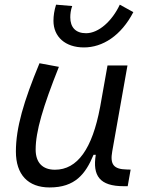

<svg xmlns="http://www.w3.org/2000/svg" viewBox="-20 -801 626 831"><path d="M194.8 10.3C304.7 10.3 350.1 -47.4 384.8 -130.9H394.5C379.9 -40 411.6 4.9 515.6 4.9H532.7L545.4 -66.9L528.8 -67.4C471.7 -68.4 455.6 -89.4 465.8 -146L531.7 -517.6H445.3L413.1 -336.4V-336.9C379.4 -157.2 315.4 -66.4 217.8 -66.4C164.1 -66.4 134.3 -97.2 134.3 -153.8C134.3 -231.9 166 -338.9 234.9 -511.7L150.9 -527.3C82.5 -362.3 48.8 -248 48.8 -145C48.8 -45.4 101.1 10.3 194.8 10.3ZM343.3 -595.7C423.8 -595.7 503.9 -646 557.1 -748.5L498.5 -780.8C465.3 -710 407.2 -657.2 352.5 -657.2C307.1 -657.2 284.2 -683.1 284.2 -726.1C284.2 -740.7 286.1 -757.3 292.5 -774.9L222.7 -780.8C214.8 -755.9 211.4 -732.9 211.4 -710.9C211.4 -642.1 262.2 -595.7 343.3 -595.7Z"/></svg>

Font: Cascadia Mono NF SemiLight
Style: Italic
Weight: 350
Italic angle: -10°
Monospace: yes
Designer: Aaron Bell
Foundry: Saja Typeworks
Version: Version 2404.023